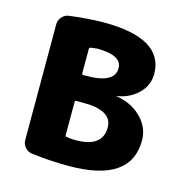

<svg xmlns="http://www.w3.org/2000/svg" viewBox="-85 -607 670 694"><g transform="rotate(15 250.0 -260.0)"><path d="M231.4 -89.8Q332 -89.8 332 -164.1Q332 -228.5 220.7 -227.5H197.3Q192.4 -227.5 192.4 -222.7V-98.6Q192.4 -92.8 196.3 -92.8Q211.9 -89.8 231.4 -89.8ZM192.4 -420.9V-329.1Q192.4 -324.2 197.3 -324.2H207Q314.5 -324.2 314.5 -380.9Q314.5 -429.7 220.7 -429.7Q217.8 -429.7 197.3 -426.8Q192.4 -424.8 192.4 -420.9ZM334 -281.2Q388.7 -273.4 426.3 -236.8Q463.9 -200.2 463.9 -150.4Q463.9 6.8 231.4 6.8Q160.2 6.8 91.8 -2Q77.1 -3.9 66.4 -15.6Q55.7 -27.3 55.7 -43V-476.6Q55.7 -491.2 65.9 -503.4Q76.2 -515.6 90.8 -517.6Q154.3 -526.4 220.7 -527.3Q443.4 -527.3 444.3 -394.5Q444.3 -351.6 413.1 -320.8Q381.8 -290 334 -282.2Q333 -282.2 333 -281.2Z"/></g></svg>

Font: Rounded-L Mgen+ 1mn bold
Style: Bold
Weight: 700
Designer: [Source Han Sans]
Ryoko NISHIZUKA  (kana & ideographs); Paul D. Hunt (Latin, Greek & Cyrillic); Wenlong ZHANG  (bopomofo
Version: Version 1.059.20150602